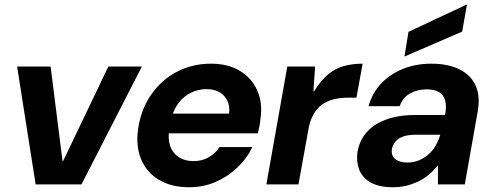

<svg xmlns="http://www.w3.org/2000/svg" viewBox="-20 -776 2067 808"><path d="M130 0 52 -496H193L243 -99H246L436 -496H577L323 0Z M776 12Q702 12 650 -18.5Q598 -49 574.5 -104.5Q551 -160 561 -232Q569 -291 594.5 -341.5Q620 -392 661 -429.5Q702 -467 754.5 -487.5Q807 -508 868 -508Q940 -508 990 -477.5Q1040 -447 1063 -394.5Q1086 -342 1076 -275Q1075 -261 1072 -245.5Q1069 -230 1065 -215H653L668 -298H944Q948 -330 936.5 -353Q925 -376 903 -388.5Q881 -401 849 -401Q815 -401 783 -385.5Q751 -370 728.5 -338.5Q706 -307 697 -259L692 -230Q686 -190 696.5 -160.5Q707 -131 732.5 -114.5Q758 -98 794 -98Q831 -98 859 -114.5Q887 -131 904 -157H1042Q1019 -109 979 -71Q939 -33 887.5 -10.5Q836 12 776 12Z M1101 0 1189 -496H1306L1299 -392H1302Q1331 -439 1362 -464Q1393 -489 1428.5 -498.5Q1464 -508 1506 -508L1480 -365H1444Q1410 -365 1382 -357.5Q1354 -350 1333 -334Q1312 -318 1297.5 -291.5Q1283 -265 1277 -226L1236 0Z M1634 12Q1576 12 1541 -7.5Q1506 -27 1492.5 -60Q1479 -93 1484 -133Q1491 -181 1520.5 -216.5Q1550 -252 1602.5 -272Q1655 -292 1728 -292H1853Q1860 -329 1853.5 -353Q1847 -377 1827.5 -388.5Q1808 -400 1775 -400Q1737 -400 1706 -383Q1675 -366 1662 -329H1531Q1546 -384 1583.5 -424Q1621 -464 1675.5 -486Q1730 -508 1795 -508Q1866 -508 1914 -484Q1962 -460 1982 -415Q2002 -370 1990 -305L1936 0H1823V-77H1820Q1802 -55 1781.5 -38.5Q1761 -22 1737.5 -11Q1714 0 1688 6Q1662 12 1634 12ZM1694 -92Q1721 -92 1743.5 -101.5Q1766 -111 1784 -127Q1802 -143 1814 -164.5Q1826 -186 1833 -209H1729Q1698 -209 1676.5 -201.5Q1655 -194 1643.5 -179.5Q1632 -165 1629 -147Q1626 -120 1644 -106Q1662 -92 1694 -92ZM1682 -538 1699 -642 1942 -756H1945L1925 -643Z"/></svg>

Font: DM Sans 36pt
Style: Bold Italic
Weight: 700
Italic angle: -10°
Designer: Colophon Foundry, Jonny Pinhorn
Foundry: Colophon Foundry
Version: Version 4.004;gftools[0.9.30]